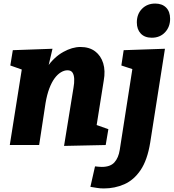

<svg xmlns="http://www.w3.org/2000/svg" viewBox="-20 -815 976 1079"><path d="M340 5 393 -322Q398 -349 397 -371.5Q396 -394 387.5 -407Q379 -420 359 -420Q341 -420 322 -408.5Q303 -397 286.5 -374.5Q270 -352 257 -317.5Q244 -283 236 -236L200 0H35L115 -504L174 -399L38 -447L52 -533L275 -541L238 -383L186 -290Q203 -380 244 -437.5Q285 -495 335.5 -523Q386 -551 432 -551Q482 -551 514.5 -526.5Q547 -502 560 -459.5Q573 -417 563 -362L519 -86L448 -139L589 -89L574 0ZM488 235 514 120Q525 121 534 122Q543 123 552 123Q600 123 623 97.5Q646 72 653 27L726 -441L738 -422L662 -447L675 -533L907 -541L824 -13Q808 85 770 141Q732 197 678.5 220.5Q625 244 564 244Q542 244 525 241Q508 238 488 235ZM833 -603Q793 -603 771 -626.5Q749 -650 749 -689Q749 -736 778 -765.5Q807 -795 852 -795Q891 -795 913.5 -772.5Q936 -750 936 -709Q936 -664 907.5 -633.5Q879 -603 833 -603Z"/></svg>

Font: Bitter Thin ExtraBold
Style: Italic
Weight: 800
Italic angle: -9°
Version: Version 2.002